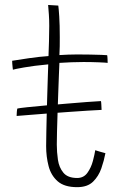

<svg xmlns="http://www.w3.org/2000/svg" viewBox="-20 -738 522 774"><path d="M389.5 -295Q366.5 -294 332.2 -291.8Q298 -289.5 258.2 -286.8Q218.5 -284 179 -281Q139.5 -278 105 -275.2Q70.5 -272.5 47 -270.5Q47 -276.5 47.8 -286.5Q48.5 -296.5 50 -300.5Q59 -302.5 90 -305.8Q121 -309 163 -312.8Q205 -316.5 249.2 -320.2Q293.5 -324 330.5 -326.8Q367.5 -329.5 387 -330.5Q388 -327 388.5 -316.5Q389 -306 389.5 -295ZM405 -120.5Q399.5 -91 388.5 -59.2Q377.5 -27.5 355 -5.5Q332.5 16.5 291 16.5Q239.5 16.5 212.5 -7.2Q185.5 -31 175.8 -68.8Q166 -106.5 166 -149Q166 -171 166.8 -206.8Q167.5 -242.5 168.5 -284Q169.5 -325.5 170.8 -365Q172 -404.5 173 -435Q174 -465.5 174.5 -478.5Q115.5 -473 77.5 -466.2Q39.5 -459.5 32 -457Q31.5 -460.5 30.8 -467.2Q30 -474 29.5 -481.2Q29 -488.5 29 -493Q56 -497.5 97.5 -503.5Q139 -509.5 175.5 -512Q176.5 -539.5 177.5 -571.5Q178.5 -603.5 178.5 -634Q178.5 -658 177 -679.8Q175.5 -701.5 174 -718L215 -715.5Q216.5 -706 218.8 -671.8Q221 -637.5 221 -588.5Q221 -573.5 220.8 -551.2Q220.5 -529 219.5 -516Q233.5 -517 255.2 -517.8Q277 -518.5 291 -518.5Q317 -518.5 343.2 -518Q369.5 -517.5 388.8 -516.8Q408 -516 412 -515.5Q413 -512 413.5 -500.2Q414 -488.5 414 -484.5Q409 -485.5 378.2 -486.8Q347.5 -488 316.5 -488Q294 -488 267.5 -487Q241 -486 219.5 -484.5Q219 -469 217.5 -436.5Q216 -404 214.8 -363.2Q213.5 -322.5 212 -281.5Q210.5 -240.5 209.8 -206.5Q209 -172.5 209 -155Q209 -125 213.5 -94Q218 -63 235.5 -41.8Q253 -20.5 291 -20.5Q317.5 -20.5 332.5 -41.5Q347.5 -62.5 354.5 -89.2Q361.5 -116 364 -132.5Q366 -132 371.8 -130Q377.5 -128 384.8 -126Q392 -124 397.8 -122.5Q403.5 -121 405 -120.5Z"/></svg>

Font: Grandstander Thin Thin
Style: Regular
Weight: 250
Version: Version 1.200